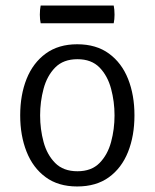

<svg xmlns="http://www.w3.org/2000/svg" viewBox="-20 -662 559 694"><path d="M466 -245Q466 -171 442.8 -112.8Q419.5 -54.5 373.5 -21.2Q327.5 12 259 12Q190.5 12 144.8 -21.8Q99 -55.5 76 -113.8Q53 -172 53 -245Q53 -319 76.2 -377Q99.5 -435 145.5 -468.5Q191.5 -502 259 -502Q328 -502 374 -468.2Q420 -434.5 443 -376.5Q466 -318.5 466 -245ZM125 -245Q125 -195 137.5 -148.8Q150 -102.5 179.5 -72.8Q209 -43 260 -43Q310.5 -43 339.8 -72.8Q369 -102.5 381.5 -148.8Q394 -195 394 -245Q394 -294.5 381.5 -341.2Q369 -388 339.8 -418Q310.5 -448 260 -448Q209 -448 179.5 -418Q150 -388 137.5 -341.2Q125 -294.5 125 -245ZM127 -578Q125.5 -585 124.8 -592.2Q124 -599.5 124 -609Q124 -619.5 124.8 -627Q125.5 -634.5 127 -642H391Q392.5 -634.5 393.2 -627Q394 -619.5 394 -609Q394 -591.5 391 -578Z"/></svg>

Font: Signika Negative Light Light
Style: Regular
Weight: 300
Version: Version 2.001